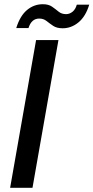

<svg xmlns="http://www.w3.org/2000/svg" viewBox="-20 -890 443 910"><path d="M28 0 151 -700H257L134 0ZM57 -757Q75 -815 108 -842.5Q141 -870 183 -870Q210 -870 226.5 -858.5Q243 -847 257.5 -835Q272 -823 293 -823Q310 -823 324 -834.5Q338 -846 344 -868H403Q386 -812 352 -784Q318 -756 277 -756Q249 -756 232 -767.5Q215 -779 200.5 -790.5Q186 -802 166 -802Q129 -802 115 -757Z"/></svg>

Font: Ultramarine Medium
Style: Italic
Weight: 500
Italic angle: -10°
Designer: Colophon Foundry, Jonny Pinhorn
Foundry: Colophon Foundry
Version: Version 1.200; ttfautohint (v1.8.3)